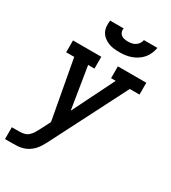

<svg xmlns="http://www.w3.org/2000/svg" viewBox="-226 -863 1052 1182"><g transform="rotate(30 300.0 -272.5)"><path d="M4 205V121H55Q71 121 88.5 117.5Q106 114 119.5 102.5Q133 91 142.5 76Q152 61 160 45V43Q161 43 161 43Q161 43 161 43L197 -27L120 -446H63V-530H264V-446H219L267 -148L415 -446H382V-530H584V-446H515L246 81Q245 84 243.5 86Q242 88 241 90V91Q232 108 221.5 125Q211 142 197 156.5Q183 171 166 181.5Q149 192 130 197.5Q111 203 92.5 204Q74 205 55 205ZM345 -610Q324 -610 304 -612.5Q284 -615 266 -622.5Q248 -630 233 -642Q218 -654 209 -671.5Q200 -689 198.5 -709.5Q197 -730 200 -750H296Q293 -737 297 -725Q301 -713 310.5 -705.5Q320 -698 333 -695.5Q346 -693 358 -693Q372 -693 385 -695.5Q398 -698 410 -705.5Q422 -713 430 -725Q438 -737 440 -750H536Q532 -729 523.5 -708.5Q515 -688 501 -671.5Q487 -655 468 -642.5Q449 -630 428 -622.5Q407 -615 386 -612.5Q365 -610 345 -610Z"/></g></svg>

Font: Iosevka Slab MdExObl
Style: Regular
Weight: 500
Width: 7
Italic angle: -9°
Monospace: yes
Designer: Belleve Invis
Foundry: Belleve Invis
Version: Version 11.1.1; ttfautohint (v1.8.3)